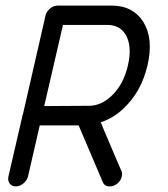

<svg xmlns="http://www.w3.org/2000/svg" viewBox="-20 -673 600 686"><path d="M186 -653H379Q456 -653 493 -593Q529 -534 507 -439.5Q485 -345 421 -285Q385 -251 340 -236Q344 -225 352 -207Q360 -189 376 -150.5Q392 -112 403 -87Q414 -62 414 -62Q418 -53 415 -42Q412 -28 399.5 -17.5Q387 -7 372 -7Q353 -7 347 -23L261 -225H122L80 -42Q76 -28 63.5 -17.5Q51 -7 36.5 -7Q22 -7 14.5 -17.5Q7 -28 10 -42Q59 -254 59 -254Q59 -257 60 -259.5Q61 -262 62 -265L143 -619Q147 -633 159.5 -643Q172 -653 186 -653ZM205 -584 138 -294Q138 -294 290 -295Q293 -295 296 -295Q298 -295 300 -295Q342 -296 378 -330Q421 -370 437 -439Q453 -508 429 -549Q408 -584 363 -584Z"/></svg>

Font: Brass Mono
Style: Italic
Weight: 400
Italic angle: -13°
Monospace: yes
Version: Version 1.100; ttfautohint (v1.8.3) -l 8 -r 50 -G 200 -x 14 